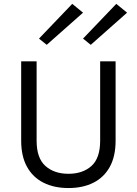

<svg xmlns="http://www.w3.org/2000/svg" viewBox="-20 -938 693 970"><path d="M326 12Q253.5 12 199.8 -15Q146 -42 116.5 -95.2Q87 -148.5 87 -227V-628H165V-227Q165 -139.5 209.2 -99.8Q253.5 -60 326 -60Q398 -60 442 -99.5Q486 -139 486 -227V-628H564V-227Q564 -148.5 534.8 -95.2Q505.5 -42 452 -15Q398.5 12 326 12ZM216 -711.5 177 -743 345 -918.5 399.5 -874ZM438.5 -711.5 399.5 -743 567.5 -918.5 622 -874Z"/></svg>

Font: Betina Sans
Style: Regular
Weight: 400
Designer: Jonathan Pinhorn (font) & Cristiano Sobral (main changes)
Version: Version 2.001;April 28, 2021;FontCreator 13.0.0.2655 32-bit;